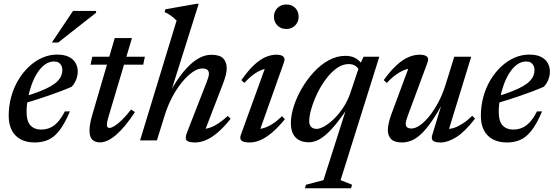

<svg xmlns="http://www.w3.org/2000/svg" viewBox="-20 -734 2902 1004"><path d="M263 -412.5Q236 -412.5 213.5 -395.5Q191 -378.5 173.5 -350.2Q156 -322 144 -287.5Q132 -253 125.5 -217.2Q119 -181.5 119 -150.5Q119 -99.5 139.5 -78Q160 -56.5 194 -56.5Q218 -56.5 239.2 -64.8Q260.5 -73 280.2 -93.8Q300 -114.5 319 -151.5H345.5Q319 -88.5 291.8 -53Q264.5 -17.5 233 -3.2Q201.5 11 161 11Q119 11 88.5 -5.2Q58 -21.5 41.8 -52.5Q25.5 -83.5 25.5 -128Q25.5 -180.5 38.8 -228.5Q52 -276.5 76 -316.2Q100 -356 131.8 -385.8Q163.5 -415.5 200.8 -432Q238 -448.5 278.5 -448.5Q317 -448.5 340.8 -436.2Q364.5 -424 375.5 -403.8Q386.5 -383.5 386.5 -360Q386.5 -337.5 377.5 -315.8Q368.5 -294 354 -280Q326.5 -268 296 -256.5Q265.5 -245 233.8 -234Q202 -223 169.2 -212.5Q136.5 -202 104.5 -193L106 -228.5Q154.5 -243 189.2 -256.8Q224 -270.5 246.8 -284Q269.5 -297.5 282.2 -311Q295 -324.5 300.5 -338.5Q306 -352.5 306 -367Q306 -381 301 -391Q296 -401 286.8 -406.8Q277.5 -412.5 263 -412.5ZM251 -511.5 362 -677H483L481.5 -666.5L284 -511.5Z M453.5 -396 462.5 -437.5H737.5L729 -396ZM549 -129Q545 -116 542.8 -107Q540.5 -98 539.8 -92Q539 -86 539 -81.5Q539 -73 542.5 -69Q546 -65 552 -65Q562.5 -65 580 -76Q597.5 -87 619.5 -108.5Q641.5 -130 665.5 -161.5L685.5 -148Q660 -108.5 635.5 -79Q611 -49.5 588 -29.5Q565 -9.5 543.5 0.5Q522 10.5 502.5 10.5Q478 10.5 463 -3.5Q448 -17.5 448 -52.5Q448 -67 451.5 -87.8Q455 -108.5 463.5 -136.5L580 -535H670Z M840.5 -128.5 800.5 0H712.5L903.5 -626.5Q894.5 -635.5 885.5 -643Q876.5 -650.5 865.8 -657.5Q855 -664.5 840.5 -671L845 -685.5L1007 -714H1019L868.5 -236.5L862 -239.5Q887.5 -287.5 914.5 -325.8Q941.5 -364 969.5 -391.2Q997.5 -418.5 1026.5 -433Q1055.5 -447.5 1085.5 -447.5Q1130 -447.5 1147.8 -428Q1165.5 -408.5 1165.5 -378Q1165.5 -361.5 1160.5 -340.8Q1155.5 -320 1145 -293.5L1046 -36.5L1039.5 -59.5Q1058 -59.5 1079 -66.8Q1100 -74 1123.2 -89.5Q1146.5 -105 1171 -128L1186 -113Q1149.5 -67 1116.8 -39.8Q1084 -12.5 1055.5 -0.8Q1027 11 1000.5 11Q965 11 955.5 -0.2Q946 -11.5 958 -41.5L1060 -303Q1066 -318.5 1069.2 -329.5Q1072.5 -340.5 1072.5 -348.5Q1072.5 -361 1064.8 -368.5Q1057 -376 1037.5 -376Q1014.5 -376 987 -357Q959.5 -338 931.8 -304.2Q904 -270.5 880.2 -225.5Q856.5 -180.5 840.5 -128.5Z M1239.5 -29 1371 -392 1389 -376Q1370.5 -376.5 1349 -368.5Q1327.5 -360.5 1304.5 -343.5Q1281.5 -326.5 1257.5 -300.5L1242 -314.5Q1278 -366 1309.5 -395Q1341 -424 1369.8 -436Q1398.5 -448 1425 -448Q1451 -448 1461.5 -438Q1472 -428 1465 -408.5L1333 -36.5L1319 -60Q1337 -58 1358.8 -64.2Q1380.5 -70.5 1404.8 -86Q1429 -101.5 1455 -126.5L1469.5 -110.5Q1433 -66 1400.8 -39.2Q1368.5 -12.5 1340.2 -0.8Q1312 11 1286 11Q1254 11 1243 1.2Q1232 -8.5 1239.5 -29ZM1412.5 -646.5Q1412.5 -665 1421 -679.5Q1429.5 -694 1444 -702.2Q1458.5 -710.5 1477.5 -710.5Q1506 -710.5 1523.8 -692.5Q1541.5 -674.5 1541.5 -647Q1541.5 -628.5 1533.2 -614Q1525 -599.5 1510.5 -591Q1496 -582.5 1477 -582.5Q1448.5 -582.5 1430.5 -601Q1412.5 -619.5 1412.5 -646.5Z M1671.5 208 1799.5 -193H1814Q1774.5 -132.5 1743 -93Q1711.5 -53.5 1685.5 -31Q1659.5 -8.5 1637.5 0.8Q1615.5 10 1594.5 10Q1566.5 10 1545.5 -0.5Q1524.5 -11 1512.8 -33.2Q1501 -55.5 1501 -90Q1501 -130 1516 -177.5Q1531 -225 1558 -271.5Q1585 -318 1620.8 -356.8Q1656.5 -395.5 1698.8 -418.8Q1741 -442 1786.5 -442Q1817.5 -442 1839.5 -429.5Q1861.5 -417 1879.5 -390.5L1860 -362Q1854.5 -377.5 1840.2 -388.2Q1826 -399 1803.5 -399Q1770.5 -399 1740 -376.8Q1709.5 -354.5 1683.2 -319Q1657 -283.5 1637.8 -242.8Q1618.5 -202 1607.8 -164.5Q1597 -127 1597 -101.5Q1597 -80 1607.5 -70Q1618 -60 1636 -60Q1651.5 -60 1674.8 -72.8Q1698 -85.5 1723 -109Q1748 -132.5 1770.8 -165.5Q1793.5 -198.5 1809 -239L1860.5 -392.5L1881 -437.5H1963.5L1761 208L1821 232L1815.5 250.5H1574.5L1580 232Z M2239.5 -25 2294.5 -206.5 2300.5 -204Q2265.5 -140 2236.2 -98Q2207 -56 2181.2 -32.2Q2155.5 -8.5 2131.2 1.2Q2107 11 2082 11Q2042.5 11 2025.2 -6.8Q2008 -24.5 2008 -54Q2008 -70.5 2013 -92Q2018 -113.5 2028 -140.5L2124.5 -400.5L2141 -376Q2122 -377.5 2099.5 -369.8Q2077 -362 2052.5 -344.8Q2028 -327.5 2002.5 -300L1986.5 -315Q2022.5 -365 2054.8 -394Q2087 -423 2116.8 -435.5Q2146.5 -448 2174 -448Q2201 -448 2212.2 -438.2Q2223.5 -428.5 2216 -408.5L2111.5 -126.5Q2106.5 -113 2104 -103.5Q2101.5 -94 2101.5 -86.5Q2101.5 -74.5 2109 -68.2Q2116.5 -62 2132 -62Q2151.5 -62 2175.8 -78.8Q2200 -95.5 2224.8 -126.2Q2249.5 -157 2271.8 -198.5Q2294 -240 2309.5 -289.5L2355.5 -437.5H2444L2322 -40L2315.5 -60Q2333 -58.5 2354.5 -65.5Q2376 -72.5 2400.2 -88.2Q2424.5 -104 2449.5 -128.5L2464 -113.5Q2410.5 -44.5 2366 -16.8Q2321.5 11 2284.5 11Q2255 11 2244.8 2.2Q2234.5 -6.5 2239.5 -25Z M2732 -412.5Q2705 -412.5 2682.5 -395.5Q2660 -378.5 2642.5 -350.2Q2625 -322 2613 -287.5Q2601 -253 2594.5 -217.2Q2588 -181.5 2588 -150.5Q2588 -99.5 2608.5 -78Q2629 -56.5 2663 -56.5Q2687 -56.5 2708.2 -64.8Q2729.5 -73 2749.2 -93.8Q2769 -114.5 2788 -151.5H2814.5Q2788 -88.5 2760.8 -53Q2733.5 -17.5 2702 -3.2Q2670.5 11 2630 11Q2588 11 2557.5 -5.2Q2527 -21.5 2510.8 -52.5Q2494.5 -83.5 2494.5 -128Q2494.5 -180.5 2507.8 -228.5Q2521 -276.5 2545 -316.2Q2569 -356 2600.8 -385.8Q2632.5 -415.5 2669.8 -432Q2707 -448.5 2747.5 -448.5Q2786 -448.5 2809.8 -436.2Q2833.5 -424 2844.5 -403.8Q2855.5 -383.5 2855.5 -360Q2855.5 -337.5 2846.5 -315.8Q2837.5 -294 2823 -280Q2795.5 -268 2765 -256.5Q2734.5 -245 2702.8 -234Q2671 -223 2638.2 -212.5Q2605.5 -202 2573.5 -193L2575 -228.5Q2623.5 -243 2658.2 -256.8Q2693 -270.5 2715.8 -284Q2738.5 -297.5 2751.2 -311Q2764 -324.5 2769.5 -338.5Q2775 -352.5 2775 -367Q2775 -381 2770 -391Q2765 -401 2755.8 -406.8Q2746.5 -412.5 2732 -412.5Z"/></svg>

Font: Newsreader 24pt Medium
Style: Italic
Weight: 500
Italic angle: -17°
Designer: Hugues Gentile
Foundry: Production Type
Version: Version 1.003